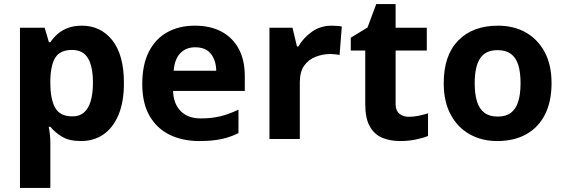

<svg xmlns="http://www.w3.org/2000/svg" viewBox="-20 -682 2771 942"><path d="M382 -556Q474 -556 531 -484.5Q588 -413 588 -274Q588 -181 561 -117.5Q534 -54 487 -22Q440 10 378 10Q319 10 284 -11.5Q249 -33 227 -60H219Q223 -41 225 -20.5Q227 0 227 20V240H78V-546H199L220 -475H227Q242 -497 263 -515.5Q284 -534 313.5 -545Q343 -556 382 -556ZM334 -437Q276 -437 252.5 -401Q229 -365 227 -291V-275Q227 -196 250.5 -153.5Q274 -111 336 -111Q370 -111 392 -130Q414 -149 425 -186Q436 -223 436 -276Q436 -356 411.5 -396.5Q387 -437 334 -437Z M936 -556Q1012 -556 1066.5 -527Q1121 -498 1151 -443Q1181 -388 1181 -308V-236H829Q831 -173 866.5 -137Q902 -101 965 -101Q1018 -101 1061 -111.5Q1104 -122 1150 -144V-29Q1110 -9 1065.5 0.5Q1021 10 958 10Q876 10 813 -20.5Q750 -51 714 -113Q678 -175 678 -269Q678 -365 710.5 -428.5Q743 -492 801 -524Q859 -556 936 -556ZM937 -450Q894 -450 865.5 -422Q837 -394 832 -335H1041Q1040 -385 1015 -417.5Q990 -450 937 -450Z M1607 -556Q1618 -556 1633 -555Q1648 -554 1657 -552L1646 -412Q1639 -414 1625.5 -415.5Q1612 -417 1602 -417Q1564 -417 1529 -403.5Q1494 -390 1472.5 -360Q1451 -330 1451 -278V0H1302V-546H1415L1437 -454H1444Q1468 -496 1510 -526Q1552 -556 1607 -556Z M1986 -109Q2011 -109 2034 -114Q2057 -119 2080 -126V-15Q2056 -5 2020.5 2.5Q1985 10 1943 10Q1894 10 1855.5 -6Q1817 -22 1794.5 -61.5Q1772 -101 1772 -171V-434H1701V-497L1783 -547L1826 -662H1921V-546H2074V-434H1921V-171Q1921 -140 1939 -124.5Q1957 -109 1986 -109Z M2686 -273.8Q2686 -183 2653.5 -119.5Q2621 -56 2561.3 -23Q2501.7 10 2419.6 10Q2344 10 2284.7 -23.1Q2225.4 -56.2 2191.2 -119.8Q2157 -183.4 2157 -274Q2157 -410 2228 -483Q2299 -556 2423 -556Q2500.4 -556 2559.2 -523Q2618 -490 2652 -427.3Q2686 -364.5 2686 -273.8ZM2309 -273.8Q2309 -220 2320.5 -183.5Q2332 -147 2357 -128.5Q2382 -110 2422 -110Q2462 -110 2486.5 -128.5Q2511 -147 2522.5 -183.5Q2534 -220 2534 -273.6Q2534 -328 2522.5 -364Q2511 -400 2486 -418Q2461.1 -436 2421.3 -436Q2362 -436 2335.5 -395.5Q2309 -355 2309 -273.8Z"/></svg>

Font: Noto Sans Thaana
Style: Regular
Weight: 400
Designer: Monotype Design Team
Foundry: Monotype Imaging Inc.
Version: Version 2.001